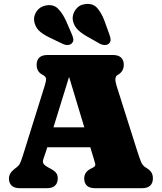

<svg xmlns="http://www.w3.org/2000/svg" viewBox="-20 -989 853 1009"><path d="M283.5 -51Q283.5 -27.5 269.5 -13.8Q255.5 0 226 0H84.5Q55 0 41 -13.8Q27 -27.5 27 -51Q27 -78.5 56 -101L67 -109.5Q76.5 -116.5 82.8 -126.2Q89 -136 100 -171L214.5 -537Q223 -563.5 222 -575.5Q221 -587.5 202 -597Q172.5 -612.5 172.5 -649Q172.5 -672.5 186.5 -686.2Q200.5 -700 230 -700H573Q602.5 -700 616.5 -686.2Q630.5 -672.5 630.5 -649Q630.5 -612.5 597.5 -594.5Q578.5 -584 592 -540L697.5 -207Q712 -161.5 720.5 -140Q729 -118.5 745.5 -109Q767.5 -96 775.5 -83.2Q783.5 -70.5 783.5 -51Q783.5 -27.5 769.5 -13.8Q755.5 0 726 0H480Q450 0 436.2 -13.8Q422.5 -27.5 422.5 -51Q422.5 -84.5 455.5 -101.5L471.5 -110Q483.5 -116.5 480.2 -129.2Q477 -142 468.5 -169L454.5 -215H228.5L221.5 -193Q214 -169 208.5 -154.8Q203 -140.5 207.8 -130.5Q212.5 -120.5 234.5 -108.5L250.5 -100Q265.5 -92 274.5 -80.8Q283.5 -69.5 283.5 -51ZM261 -320H423L343 -585ZM529 -879.5 555 -807.5Q560.5 -793 561.2 -781.2Q562 -769.5 552.5 -760Q543.5 -752 529.5 -752.5Q515.5 -753 503.5 -760L435.5 -798.5Q399 -819.5 382.5 -839.8Q366 -860 362 -887.5Q360 -915.5 378.5 -940Q397 -964.5 430.5 -968Q469 -972 491.2 -946.5Q513.5 -921 529 -879.5ZM327 -879.5 357.5 -809Q363.5 -795.5 365.2 -783.8Q367 -772 358 -762Q350 -753 336.2 -752.5Q322.5 -752 309.5 -758.5L239 -792.5Q201 -811 183.2 -829.5Q165.5 -848 160 -875.5Q155 -903.5 172 -929Q189 -954.5 222 -960.5Q260.5 -967.5 284.5 -943.8Q308.5 -920 327 -879.5Z"/></svg>

Font: Fraunces 9pt S100 Black
Style: Regular
Weight: 900
Version: Version 1.000; ttfautohint (v1.8.3)